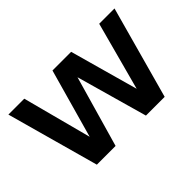

<svg xmlns="http://www.w3.org/2000/svg" viewBox="-92 -808 1069 1069"><g transform="rotate(-45 443.0 -273.0)"><path d="M740 -545.5H860.5L710 0H562.5L444 -420.5L323.5 0H176L25 -545.5H150L257.5 -138L372 -545.5H519L631.5 -142Z"/></g></svg>

Font: Encode Sans SemiBold
Style: Regular
Weight: 600
Designer: Multiple Designers
Foundry: Impallari Type
Version: Version 2.000